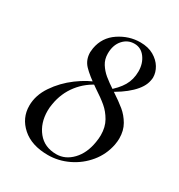

<svg xmlns="http://www.w3.org/2000/svg" viewBox="-145 -672 729 783"><g transform="rotate(30 220.0 -280.5)"><path d="M27 -124Q27 -173 58 -219Q89 -265 135.5 -299.5Q182 -334 228 -349L233 -340Q181 -317 147.5 -274Q114 -231 105 -175Q102 -159 102 -143Q102 -85 133.5 -46Q165 -7 221 -7Q263 -7 295.5 -41Q328 -75 337 -132Q340 -150 340 -165Q340 -203 324 -231Q308 -259 285.5 -278Q263 -297 226 -321Q179 -353 156 -377Q133 -401 133 -437Q133 -442 135 -456Q145 -512 191.5 -543Q238 -574 291 -574Q328 -574 354 -559Q380 -544 393.5 -521.5Q407 -499 407 -475Q407 -470 405 -460Q399 -427 364 -393.5Q329 -360 275 -333L271 -339Q308 -369 325.5 -399Q343 -429 343 -467Q343 -504 323.5 -530.5Q304 -557 273 -557Q241 -557 219.5 -532.5Q198 -508 198 -468Q198 -441 211 -420.5Q224 -400 242.5 -384.5Q261 -369 296 -346Q334 -321 357 -302Q380 -283 396 -255.5Q412 -228 412 -191Q412 -178 409 -161Q399 -110 366.5 -70.5Q334 -31 288 -9Q242 13 193 13Q116 13 71.5 -26.5Q27 -66 27 -124Z"/></g></svg>

Font: Cormorant Garamond Medium
Style: Italic
Weight: 500
Italic angle: -10°
Designer: Christian Thalmann (Catharsis Fonts)
Foundry: Catharsis Fonts
Version: Version 4.000